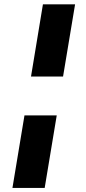

<svg xmlns="http://www.w3.org/2000/svg" viewBox="-20 -748 405 904"><path d="M95.2 -204.6H247.1L190.4 136.7H38.6ZM333.5 -727.5 276.9 -387.7H126L182.1 -727.5Z"/></svg>

Font: Inter 16pt ExtraBold
Style: Italic
Weight: 800
Italic angle: -9.3988°
Version: Version 4.001;git-66647c0bb